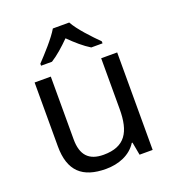

<svg xmlns="http://www.w3.org/2000/svg" viewBox="-140 -874 897 992"><g transform="rotate(-20 309.0 -378.0)"><path d="M353 -766H263C237 -721 177 -656 140 -617V-606H200C235 -628 271 -660 307 -696C343 -660 381 -627 416 -606H478V-617C440 -655 377 -721 353 -766ZM533 -536H445V-257C445 -132 406 -63 287 -63C206 -63 168 -105 168 -191V-536H79V-185C79 -49 145 10 274 10C343 10 409 -15 444 -71H448L461 0H533Z"/></g></svg>

Font: Noto Sans Arabic
Style: Regular
Weight: 400
Designer: Monotype Design Team, Nadine Chahine, Nizar Qandah and Khaled Hosny
Foundry: Monotype Imaging Inc.
Version: Version 2.012